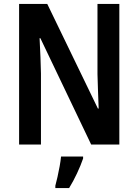

<svg xmlns="http://www.w3.org/2000/svg" viewBox="-20 -734 703 975"><path d="M586 0H443L185 -540H181Q184 -485 185.5 -443Q187 -401 188 -361V0H77V-714H220L477 -183H481Q479 -237 477.5 -277.5Q476 -318 475 -358V-714H586ZM402 71Q390 106 371 146.5Q352 187 331 221H261V209Q266 191 272 164.5Q278 138 283 110Q288 82 290 61H402Z"/></svg>

Font: Noto Sans Kannada Condensed SemiBold
Style: Regular
Weight: 600
Width: 3
Designer: Jelle Bosma - Monotype Design Team
Foundry: Monotype Imaging Inc.
Version: Version 2.005; ttfautohint (v1.8.4.7-5d5b)